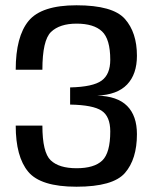

<svg xmlns="http://www.w3.org/2000/svg" viewBox="-20 -700 584 727"><path d="M269.5 7Q408 7 453.2 -45.2Q498.5 -97.5 498.5 -192Q498.5 -261.5 461.5 -298.8Q424.5 -336 348 -338Q424 -341 461.2 -380Q498.5 -419 498.5 -489Q498.5 -577 452.8 -628.5Q407 -680 269.5 -680Q137 -680 88.2 -620.8Q39.5 -561.5 39.5 -436H140.5Q140.5 -547.5 173.2 -579Q206 -610.5 270 -610.5Q335 -610.5 366.2 -581.2Q397.5 -552 397.5 -473.5Q397.5 -418.5 364.8 -394.8Q332 -371 245.5 -369V-304Q332 -302.5 364.8 -280.8Q397.5 -259 397.5 -202.5Q397.5 -121 367 -92Q336.5 -63 270 -63Q203.5 -63 172 -93Q140.5 -123 140.5 -224.5H39.5Q39.5 -106.5 86.8 -49.8Q134 7 269.5 7Z"/></svg>

Font: Anybody UltraCondensed Thin
Style: Regular
Weight: 400
Version: Version 1.111